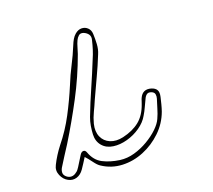

<svg xmlns="http://www.w3.org/2000/svg" viewBox="-115 -968 1230 1111"><g transform="rotate(-15 500.0 -412.0)"><path d="M288 -104Q280 -88 271 -71Q262 -54 253 -38Q237 -10 212 0Q187 10 161 -1Q134 -12 118 -42Q102 -72 115 -103Q125 -129 139 -156Q153 -183 168 -206Q218 -280 252 -361Q286 -442 313 -526Q331 -585 352.5 -637Q374 -689 392 -747Q397 -764 404.5 -780Q412 -796 424 -808Q442 -826 463 -827.5Q484 -829 500.5 -816Q517 -803 520 -779Q524 -750 525 -717.5Q526 -685 517 -658Q497 -592 475 -532.5Q453 -473 430 -408Q419 -374 407 -342.5Q395 -311 389 -276Q382 -230 399.5 -198Q417 -166 452.5 -154.5Q488 -143 532 -157Q594 -177 632 -213.5Q670 -250 686 -314Q689 -323 690.5 -332Q692 -341 695 -349Q712 -397 763 -387Q786 -382 796 -368Q806 -354 802 -326Q799 -305 795.5 -283.5Q792 -262 787 -242Q769 -175 723 -122.5Q677 -70 616 -38.5Q555 -7 488.5 -4Q422 -1 363 -33Q347 -41 326 -65Q305 -89 288 -104ZM481 -34Q525 -32 568.5 -48.5Q612 -65 650.5 -92.5Q689 -120 715.5 -150.5Q742 -181 751 -208Q761 -236 766.5 -264.5Q772 -293 779 -322Q782 -336 778.5 -348.5Q775 -361 758 -366Q740 -371 730 -362Q720 -353 715 -337Q706 -314 698 -291Q690 -268 679 -246Q663 -210 627.5 -180.5Q592 -151 548.5 -135Q505 -119 465 -121Q423 -123 396.5 -149Q370 -175 368 -217Q367 -242 369 -268.5Q371 -295 378 -320Q401 -400 428 -479.5Q455 -559 479 -638Q488 -664 494 -691Q500 -718 504 -746Q508 -767 497.5 -780Q487 -793 468 -799Q449 -804 438.5 -793Q428 -782 423 -768Q416 -749 412.5 -729.5Q409 -710 404 -690Q370 -562 319 -441Q268 -320 209 -202Q193 -171 176.5 -140.5Q160 -110 145 -79Q138 -64 139 -49.5Q140 -35 155 -24Q171 -13 187 -15Q203 -17 216 -30Q223 -35 227.5 -42.5Q232 -50 236 -57Q244 -73 252.5 -89.5Q261 -106 269 -122Q277 -138 289 -139.5Q301 -141 308 -126Q332 -74 377.5 -55.5Q423 -37 481 -34Z"/></g></svg>

Font: Shizuru
Style: Regular
Weight: 400
Version: Version 1.000